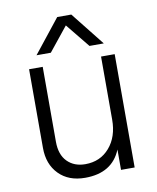

<svg xmlns="http://www.w3.org/2000/svg" viewBox="-82 -776 692 846"><g transform="rotate(-10 264.5 -352.5)"><path d="M453 0H392V-91Q352 7 231 7Q157 7 113.5 -37.5Q70 -82 70 -155V-507H131V-172Q131 -114 161.5 -83Q192 -52 242 -52Q309 -52 350.5 -100Q392 -148 392 -225V-507H453ZM177 -562H113L232 -712H295L414 -562H350L263 -669Z"/></g></svg>

Font: Hind Madurai Light
Style: Regular
Weight: 300
Designer: Jyotish Sonowal
Foundry: Indian Type Foundry
Version: Version 1.001;PS 1.0;hotconv 1.0.86;makeotf.lib2.5.63406; tt